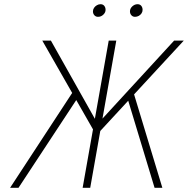

<svg xmlns="http://www.w3.org/2000/svg" viewBox="-20 -893 894 913"><path d="M440 -252 447 -307 808 -700H854ZM28 0 333 -466 353 -433 68 0ZM437 -252 181 -700H222L443 -307ZM373 0 497 -700H533L409 0ZM715 0 584 -433 611 -466 752 0ZM622 -813Q611.5 -813 604.8 -820.5Q598 -828 598 -839Q598 -852.5 609.2 -862.8Q620.5 -873 634 -873Q645.5 -873 651.8 -865.2Q658 -857.5 658 -846Q658 -837 653 -829.5Q648 -822 639.8 -817.5Q631.5 -813 622 -813ZM446 -813Q435.5 -813 428.8 -820.5Q422 -828 422 -839Q422 -848 427.2 -855.8Q432.5 -863.5 440.8 -868.2Q449 -873 458 -873Q469.5 -873 475.8 -865.2Q482 -857.5 482 -846Q482 -833.5 471.2 -823.2Q460.5 -813 446 -813Z"/></svg>

Font: Overpass Thin
Style: Italic
Weight: 250
Italic angle: -10°
Designer: Delve Withrington, Dave Bailey, Thomas Jockin
Foundry: Delve Fonts LLC
Version: Version 4.000